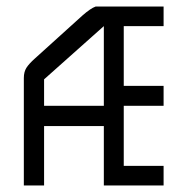

<svg xmlns="http://www.w3.org/2000/svg" viewBox="-20 -617 580 588"><path d="M298 -537 115 -374V-293H298ZM53 -49V-256V-378Q53 -397 61 -409.5Q69 -422 87 -438L233 -570Q257.5 -591.5 273 -597H481V-537H359V-354H481V-293H359V-109H481V-49H298V-231H115V-49Z"/></svg>

Font: 3270 Nerd Font
Style: Regular
Weight: 400
Monospace: yes
Version: Version 3.0.1;Nerd Fonts 3.3.0